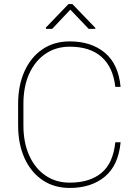

<svg xmlns="http://www.w3.org/2000/svg" viewBox="-20 -927 688 957"><path d="M554.7 -217.8H581.1Q570.3 -102.5 502.4 -46.4Q434.6 9.8 327.6 9.8Q249.5 9.8 191.7 -29.5Q133.8 -68.8 102.1 -139.2Q70.3 -209.5 70.3 -302.2V-408.7Q70.3 -501.5 102.1 -571.8Q133.8 -642.1 191.7 -681.4Q249.5 -720.7 327.6 -720.7Q434.6 -720.7 502.4 -664.3Q570.3 -607.9 581.1 -494.1H554.7Q543.9 -591.8 486.3 -643.1Q428.7 -694.3 327.6 -694.3Q258.8 -694.3 206.8 -658.9Q154.8 -623.5 125.7 -559.6Q96.7 -495.6 96.7 -409.7V-302.2Q96.7 -216.3 125.7 -151.9Q154.8 -87.4 206.8 -52Q258.8 -16.6 327.6 -16.6Q426.8 -16.6 485.4 -64.9Q543.9 -113.3 554.7 -217.8ZM340.8 -906.7 455.1 -788.1V-783.2H421.9L330.6 -878.9L240.2 -783.2H209V-790L321.3 -906.7Z"/></svg>

Font: Vazirmatn UI FD Thin
Style: Regular
Weight: 100
Designer: Saber Rastikerdar
Foundry: Saber Rastikerdar
Version: Version 33.003